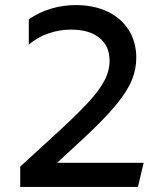

<svg xmlns="http://www.w3.org/2000/svg" viewBox="-20 -735 630 755"><path d="M59.5 0V-79.9L210.9 -218.6Q282.9 -284.7 326.9 -332.2Q370.9 -379.8 390.9 -418.5Q410.9 -457.2 410.9 -496.5Q410.9 -553.9 370.8 -586.3Q330.8 -618.6 258.5 -618.6Q214.1 -618.6 170.4 -603.6Q126.7 -588.6 93.2 -559.5V-659Q132.8 -686.6 180.2 -700.8Q227.6 -715 278.1 -715Q349.4 -715 403 -689.3Q456.6 -663.6 486.2 -616.9Q515.9 -570.2 515.9 -507.2Q515.9 -463.8 498.7 -420.6Q481.4 -377.4 437.2 -323.5Q392.9 -269.6 312 -194L204.6 -94.9H544.9L522.4 0Z"/></svg>

Font: Geologica-Sharp
Style: Regular
Weight: 100
Designer: Sindre Bremnes, Frode Helland
Foundry: Monokrom Skriftforlag AS
Version: Version 1.010;gftools[0.9.28]